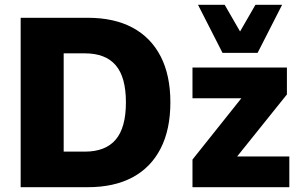

<svg xmlns="http://www.w3.org/2000/svg" viewBox="-20 -779 1251 799"><path d="M66 0V-705H345Q455 -705 531.5 -664Q608 -623 648.5 -544.5Q689 -466 689 -353Q689 -240 648.5 -161Q608 -82 531.5 -41Q455 0 345 0ZM245 -148H333Q419 -148 461.5 -198Q504 -248 504 -353Q504 -458 461.5 -507.5Q419 -557 333 -557H245ZM781 0V-115L1017 -411L1014 -370H781V-498H1174V-386L934 -87L936 -128H1184V0ZM906 -559 804 -759H915L979 -648L1043 -759H1154L1052 -559Z"/></svg>

Font: Nunito Sans 10pt SemiCondensed Black
Style: Regular
Weight: 900
Width: 4
Designer: Vernon Adams
Foundry: Vernon Adams
Version: Version 3.101;gftools[0.9.27]